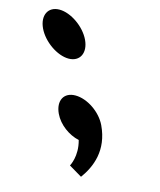

<svg xmlns="http://www.w3.org/2000/svg" viewBox="-217 -544 627 751"><g transform="rotate(15 96.5 -169.0)"><path d="M78.8 -165.8C31.6 -165.8 11.4 -127.5 34.1 -79.5C52.9 -39.8 94.8 -9.8 135.8 -0.8C153.3 61.5 128.5 104.2 128.5 104.2L181.6 135.8C219 84.8 248.8 11.2 205.9 -79.5C183.2 -127.5 126.8 -165.8 78.8 -165.8ZM-111.9 -386C-89.2 -338 -31.3 -298 14.7 -298C60.7 -298 80.8 -338 58.1 -386C35.4 -434 -22.5 -474 -68.5 -474C-114.5 -474 -134.6 -434 -111.9 -386Z"/></g></svg>

Font: Hussar
Style: BdOpOblFive
Weight: 700
Foundry: Cannot Into Space Fonts
Version: Version 2.00